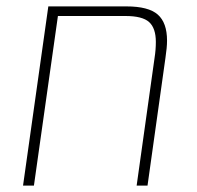

<svg xmlns="http://www.w3.org/2000/svg" viewBox="-20 -580 616 600"><path d="M502 -453Q502 -432 497 -399L441 0H407L463 -399Q467 -424 467 -449Q467 -492 446 -511Q425 -530 372 -530H161L86 0H52L131 -560H375Q444 -560 473 -534.5Q502 -509 502 -453Z"/></svg>

Font: FiraGO UltraLight
Style: Italic
Weight: 200
Italic angle: -8°
Designer: bBox Type GmbH
Foundry: bBox Type GmbH
Version: Version 1.001